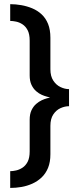

<svg xmlns="http://www.w3.org/2000/svg" viewBox="-20 -728 381 922"><path d="M29 174.5Q56 174.5 83.2 169.8Q110.5 165 135.5 153.8Q160.5 142.5 180 124Q199.5 105.5 210.8 78Q222 50.5 222 13V-124Q222 -157.5 236 -178.5Q250 -199.5 270.8 -208.8Q291.5 -218 311.5 -218V-300Q291.5 -300 270.8 -309.8Q250 -319.5 236 -340.8Q222 -362 222 -395V-546.5Q222 -585.5 210.8 -613.2Q199.5 -641 179.8 -659.2Q160 -677.5 134.8 -688Q109.5 -698.5 82.5 -703.2Q55.5 -708 29 -708V-627.5Q41.5 -627.5 57.2 -624.2Q73 -621 88 -611.2Q103 -601.5 112.8 -582.8Q122.5 -564 122.5 -533V-366Q122.5 -339 131.2 -320.5Q140 -302 153.5 -290.2Q167 -278.5 180.8 -272.5Q194.5 -266.5 205.8 -263.8Q217 -261 220.5 -259.5Q217 -259 205.8 -256Q194.5 -253 180.8 -246.8Q167 -240.5 153.5 -228.8Q140 -217 131.2 -198.5Q122.5 -180 122.5 -153V-1Q122.5 30 112.8 48.8Q103 67.5 88 77.2Q73 87 57.2 90.5Q41.5 94 29 94Z"/></svg>

Font: Anybody Thin Medium
Style: Regular
Weight: 500
Version: Version 1.113;gftools[0.9.25]